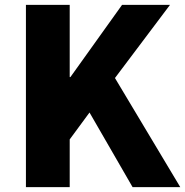

<svg xmlns="http://www.w3.org/2000/svg" viewBox="-20 -765 757 785"><path d="M86 0H265V-195L346 -305L522 0H717L450 -446L675 -745H479L268 -450H265V-745H86Z"/></svg>

Font: Noto Sans CJK HK Black
Style: Regular
Weight: 900
Designer: Ryoko NISHIZUKA 西塚涼子 (kana, bopomofo & ideographs); Paul D. Hunt (Latin, Greek & Cyrillic); Sandoll Communications 산돌커뮤니
Foundry: Adobe
Version: Version 2.004;hotconv 1.0.118;makeotfexe 2.5.65603